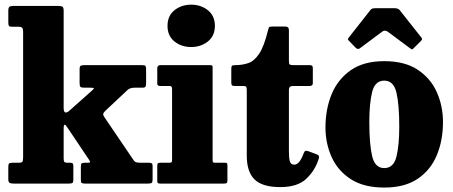

<svg xmlns="http://www.w3.org/2000/svg" viewBox="-20 -806 1990 843"><path d="M63 -688.5H35Q22.5 -688.5 19.5 -692Q16.5 -695.5 16.5 -707.5V-759Q16.5 -772 21.2 -776Q26 -780 38.5 -780H233Q248.5 -780 254 -776.8Q259.5 -773.5 259.5 -758V-332.5Q259.5 -312.5 268 -312.2Q276.5 -312 284.5 -320L383.5 -408Q393 -416 392 -418.5Q391 -421 375 -421H351Q337 -421 333.2 -424.5Q329.5 -428 329.5 -441.5V-501.5Q329.5 -514 334 -517Q338.5 -520 350 -520H604Q616 -520 618.8 -516.2Q621.5 -512.5 621.5 -500.5V-441Q621.5 -430 618.8 -425.5Q616 -421 605.5 -421H571.5Q549.5 -421 539 -410L442 -319Q431.5 -308 433.2 -302Q435 -296 443.5 -284L566 -103.5Q570.5 -96.5 576.8 -94Q583 -91.5 596 -91.5H632Q642.5 -91.5 646.2 -89Q650 -86.5 650 -76V-18.5Q650 -6 646 -3Q642 0 630 0H352.5Q342 0 338.5 -2.8Q335 -5.5 335 -16V-73Q335 -85 338.2 -88.2Q341.5 -91.5 352.5 -91.5H363.5Q375.5 -91.5 375.8 -94Q376 -96.5 371 -104.5L276 -246Q270 -256 264.8 -258.2Q259.5 -260.5 259.5 -240.5V-112Q259.5 -99.5 262.2 -95.5Q265 -91.5 275.5 -91.5H288Q295.5 -91.5 298.8 -88.8Q302 -86 302 -76.5V-16Q302 -5 298 -2.5Q294 0 282 0H39.5Q27 0 21.8 -3.5Q16.5 -7 16.5 -18.5V-74Q16.5 -84.5 19.8 -88Q23 -91.5 34.5 -91.5H62.5Q75.5 -91.5 78.5 -96Q81.5 -100.5 81.5 -116.5V-666.5Q81.5 -679.5 77.2 -684Q73 -688.5 63 -688.5Z M715.5 -692.5Q715.5 -736.5 746 -761Q776.5 -785.5 819.5 -785.5Q862 -785.5 892.8 -761Q923.5 -736.5 923.5 -692.5Q923.5 -648.5 892.8 -624Q862 -599.5 819.5 -599.5Q776.5 -599.5 746 -624Q715.5 -648.5 715.5 -692.5ZM725.5 -428.5H683Q670.5 -428.5 670.5 -439V-506.5Q670.5 -520 684.5 -520H901.5Q908.5 -520 911 -518.5Q913.5 -517 913.5 -510V-104Q913.5 -97 915 -94.2Q916.5 -91.5 924 -91.5H965Q973 -91.5 975.8 -90Q978.5 -88.5 978.5 -80V-14.5Q978.5 -4.5 975.2 -2.2Q972 0 962 0H683.5Q675.5 0 673 -2.2Q670.5 -4.5 670.5 -12.5V-77Q670.5 -86.5 673 -89Q675.5 -91.5 684.5 -91.5H723Q731 -91.5 733.2 -93.5Q735.5 -95.5 735.5 -103.5V-415.5Q735.5 -428.5 725.5 -428.5Z M1379 -107.5Q1363 -57 1324.5 -20.8Q1286 15.5 1210.5 15.5Q1132 15.5 1097.8 -18Q1063.5 -51.5 1063.5 -122.5V-409.5Q1063.5 -420 1061.2 -424.2Q1059 -428.5 1048.5 -428.5H1010.5Q1001.5 -428.5 998.5 -431.5Q995.5 -434.5 995.5 -444V-502.5Q995.5 -514 998.5 -517Q1001.5 -520 1012.5 -520Q1044 -520 1070.2 -529Q1096.5 -538 1118 -570.2Q1139.5 -602.5 1156.5 -672Q1159 -682 1160.8 -685.8Q1162.5 -689.5 1176 -689.5H1232.5Q1248.5 -689.5 1248.5 -673.5V-539Q1248.5 -527.5 1251.5 -523.8Q1254.5 -520 1265.5 -520H1340Q1348 -520 1350.8 -517Q1353.5 -514 1353.5 -505.5V-440.5Q1353.5 -428.5 1339 -428.5H1266Q1248.5 -428.5 1248.5 -412V-141.5Q1248.5 -110 1253 -96.5Q1257.5 -83 1271.5 -83Q1284.5 -83 1294.8 -96.5Q1305 -110 1314 -134.5Q1317.5 -143 1322 -144Q1326.5 -145 1335.5 -141.5L1369 -129Q1378.5 -125.5 1380.2 -120.8Q1382 -116 1379 -107.5Z M1409 -246.5Q1409 -326.5 1436.2 -392.5Q1463.5 -458.5 1520.5 -498Q1577.5 -537.5 1667 -537.5Q1757 -537.5 1814 -499.8Q1871 -462 1898 -401Q1925 -340 1925 -270Q1925 -190 1898 -124.8Q1871 -59.5 1814 -21Q1757 17.5 1667 17.5Q1577.5 17.5 1520.5 -19.2Q1463.5 -56 1436.2 -116.2Q1409 -176.5 1409 -246.5ZM1601.5 -270Q1601.5 -174.5 1613.8 -121.2Q1626 -68 1667 -68Q1708.5 -68 1720.8 -118.8Q1733 -169.5 1733 -250Q1733 -345.5 1720.8 -398.8Q1708.5 -452 1667 -452Q1626 -452 1613.8 -401.2Q1601.5 -350.5 1601.5 -270ZM1541.5 -596.5 1513.5 -625.5Q1507.5 -631 1507.5 -633.5Q1507.5 -636 1512 -642L1606 -761.5Q1610.5 -767.5 1616.2 -768.8Q1622 -770 1632.5 -770H1712Q1728 -770 1735 -761.5L1831 -640Q1836.5 -634.5 1828 -626L1796.5 -594.5Q1791 -589 1789 -589.2Q1787 -589.5 1780.5 -594L1683 -666.5Q1670 -676 1658 -667L1559.5 -593.5Q1551 -587.5 1541.5 -596.5Z"/></svg>

Font: Besley* Narrow Heavy
Style: Regular
Weight: 800
Width: 4
Designer: Owen Earl
Foundry: indestructible type*
Version: Version 3.000; ttfautohint (v1.8.3)